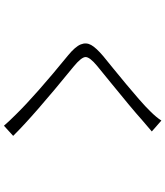

<svg xmlns="http://www.w3.org/2000/svg" viewBox="51 -868 874 1017"><g transform="rotate(90 488.5 -360.0)"><path d="M676.8 -726.6Q668.9 -720.7 646.5 -700.7Q624 -680.7 616.2 -674.8Q585.9 -647.5 533.7 -604Q481.4 -560.5 416 -507.3Q350.6 -454.1 329.1 -436.5Q282.2 -397.5 282.7 -375.5Q283.2 -353.5 333 -312.5Q595.7 -98.6 700.2 7.8L646.5 56.6Q623 29.3 585.9 -7.8Q485.4 -110.4 272.5 -284.2Q227.5 -321.3 215.8 -350.1Q204.1 -378.9 218.8 -405.3Q233.4 -431.6 278.3 -469.7Q292 -480.5 343.8 -522.9Q395.5 -565.4 429.2 -593.3Q462.9 -621.1 505.4 -658.2Q547.9 -695.3 570.3 -718.8Q602.5 -751 619.1 -777.3Z"/></g></svg>

Font: Min Sans Light
Style: Regular
Weight: 300
Designer: Jinseong-Kim, NotoSansCJK, Nunito
Foundry: Jinseong-Kim
Version: Version 1.400;Glyphs 3.1.2 (3151)